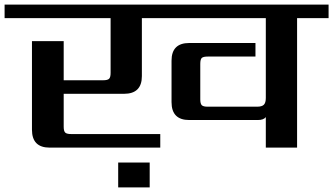

<svg xmlns="http://www.w3.org/2000/svg" viewBox="-40 -642 1449 835"><path d="M474 173V65H611V173ZM1389 -622V-563H1252V0H1116V-133Q1107 -120 1081 -120H783Q706 -120 706 -198V-378Q706 -455 783 -455H1071V-396H863Q844 -396 837.5 -390Q831 -384 831 -364V-210Q831 -191 837.5 -184.5Q844 -178 863 -178H1078Q1099 -178 1107.5 -186.5Q1116 -195 1116 -216V-563H577V-311Q577 -234 499 -234H237V-91Q237 -72 243.5 -65.5Q250 -59 270 -59H657V0H176Q99 0 99 -78V-463H237V-293H409Q428 -293 434.5 -299.5Q441 -306 441 -325V-563H-20V-622Z"/></svg>

Font: Sarpanch SemiBold
Style: Regular
Weight: 600
Designer: Manushi Parikh (Devanagari and Latin), Jyotish Sonowal (Devanagari)
Foundry: Indian Type Foundry
Version: Version 2.004;PS 1.0;hotconv 1.0.78;makeotf.lib2.5.61930; tt